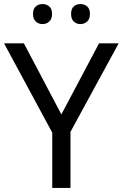

<svg xmlns="http://www.w3.org/2000/svg" viewBox="-20 -928 606 948"><path d="M283 -363 469 -714H566L328 -277V0H238V-273L0 -714H98ZM143 -859Q143 -885 157 -896.5Q171 -908 190 -908Q209 -908 223 -896.5Q237 -885 237 -859Q237 -834 223 -821.5Q209 -809 190 -809Q171 -809 157 -821.5Q143 -834 143 -859ZM331 -859Q331 -885 344.5 -896.5Q358 -908 377 -908Q396 -908 410 -896.5Q424 -885 424 -859Q424 -834 410 -821.5Q396 -809 377 -809Q358 -809 344.5 -821.5Q331 -834 331 -859Z"/></svg>

Font: Noto Sans Siddham
Style: Regular
Weight: 400
Designer: Monotype Design Team
Foundry: Monotype Imaging Inc.
Version: Version 2.004; ttfautohint (v1.8.4.7-5d5b)